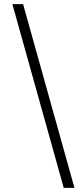

<svg xmlns="http://www.w3.org/2000/svg" viewBox="-20 -760 396 931"><path d="M341 151 92 -740H40L289 151Z"/></svg>

Font: IBM Plex Arabic Light
Style: Regular
Weight: 300
Designer: Mike Abbink, Paul van der Laan, Pieter van Rosmalen, Wael Morcos, Khajak Apelian
Foundry: Bold Monday
Version: Version 1.0